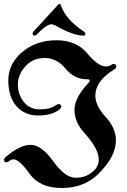

<svg xmlns="http://www.w3.org/2000/svg" viewBox="-29 -920 634 962"><path d="M0 0ZM134.3 -752Q134.3 -756.8 139.6 -762.7L261.2 -895.5Q265.6 -900.4 269.8 -900.4Q273.9 -900.4 276.4 -893.1Q299.8 -822.3 391.6 -761.7Q398.9 -756.8 398.9 -751Q398.9 -741.7 388.7 -741.7Q337.9 -741.7 249 -792Q237.8 -798.3 230.2 -798.3Q222.7 -798.3 215.3 -795.4Q191.9 -785.6 156.7 -748.5Q150.4 -741.7 145 -741.7Q134.3 -741.7 134.3 -752ZM-8.8 -119.6Q-8.8 -126 -0.5 -133.3Q70.3 -194.3 124.5 -194.3Q178.7 -194.3 237.8 -111.8Q296.9 -29.3 350.6 -29.3Q404.3 -29.3 441.4 -64.9Q465.8 -88.4 465.8 -120.1Q465.8 -174.8 393.6 -253.9Q344.2 -308.1 344.2 -369.4Q344.2 -430.7 413.6 -503.4Q420.9 -511.2 420.9 -517.1Q420.9 -522.9 405.3 -522.9Q343.3 -522.9 299.3 -576.2Q255.4 -629.4 195.6 -629.4Q135.7 -629.4 98.1 -587.6Q60.5 -545.9 60.5 -496.3Q60.5 -446.8 90.1 -409.4Q119.6 -372.1 171.1 -372.1Q222.7 -372.1 251 -392.6Q258.8 -398.4 265.1 -398.4Q277.8 -398.4 277.8 -385.7Q277.8 -378.4 267.1 -370.1Q229 -341.3 162.1 -341.3Q95.2 -341.3 54 -387.5Q12.7 -433.6 12.7 -517.3Q12.7 -601.1 83 -659.7Q153.3 -718.3 253.4 -718.3Q353.5 -718.3 408.2 -652.6Q462.9 -586.9 502.4 -586.9Q516.1 -586.9 527.8 -594.7Q535.2 -599.6 540 -599.6Q553.7 -599.6 553.7 -584.5Q553.7 -578.6 543.5 -572.3Q448.7 -513.7 448.7 -441.4Q448.7 -390.1 500.2 -334.2Q551.8 -278.3 551.8 -216.8Q551.8 -134.3 460.9 -45.9Q390.1 22 280 22Q169.9 22 118.9 -49.8Q67.9 -121.6 38.6 -121.6Q26.9 -121.6 18.8 -114.3Q10.7 -106.9 3.9 -106.9Q-8.8 -106.9 -8.8 -119.6Z"/></svg>

Font: UnifrakturMaguntia21
Style: Book
Weight: 400
Designer: j. 'mach' wust, Gerrit Ansmann, Georg Duffner, based on a font by Peter Wiegel, original typeface by Carl Albert Fahrenw
Version: Version 2017-03-19